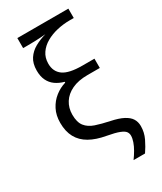

<svg xmlns="http://www.w3.org/2000/svg" viewBox="-234 -842 943 1119"><g transform="rotate(-30 237.0 -282.5)"><path d="M54.7 -206.5Q54.7 -257.3 74.5 -295.4Q94.2 -333.5 126.7 -358.9Q159.2 -384.3 197.3 -395.5V-400.9Q163.6 -410.2 139.2 -427.7Q114.7 -445.3 101.6 -472.7Q88.4 -500 88.4 -538.6Q88.4 -586.4 108.9 -617.4Q129.4 -648.4 163.6 -667.5Q197.8 -686.5 238.3 -697.8Q225.1 -696.3 205.8 -695.1Q186.5 -693.8 163.8 -693.1Q141.1 -692.4 118.2 -692.4H85.4V-759.8H428.7V-696.8H401.4Q358.4 -696.8 316.7 -687.3Q274.9 -677.7 241.2 -658.4Q207.5 -639.2 187.3 -609.6Q167 -580.1 167 -540Q167 -486.8 205.3 -459Q243.7 -431.2 333.5 -431.2H414.6V-368.7H331.1Q269.5 -368.7 226.8 -348.4Q184.1 -328.1 161.9 -293Q139.6 -257.8 139.6 -212.4Q139.6 -161.1 160.9 -134.3Q182.1 -107.4 221.2 -94.2Q260.3 -81.1 314 -69.8Q365.2 -59.1 395.5 -43.2Q425.8 -27.3 439.2 -5.9Q452.6 15.6 452.6 43.9Q452.6 86.4 434.1 124.8Q415.5 163.1 393.6 194.8H316.4Q332.5 172.9 345.9 149.7Q359.4 126.5 367.2 104Q375 81.5 375 63.5Q375 48.3 366.5 36.4Q357.9 24.4 331.3 13.9Q304.7 3.4 251 -6.3Q186.5 -17.6 142.8 -42.5Q99.1 -67.4 76.9 -107.9Q54.7 -148.4 54.7 -206.5Z"/></g></svg>

Font: Wonky
Style: Regular
Weight: 400
Designer: Monotype Design Team
Foundry: Monotype Imaging Inc.
Version: Version 3.000